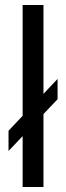

<svg xmlns="http://www.w3.org/2000/svg" viewBox="-20 -750 265 770"><path d="M210.9 -433.6 154.3 -373.5V-730H70.8V-285.6L14.2 -225.6V-144.5L70.8 -204.1V0H154.3V-292.5L210.9 -352.1Z"/></svg>

Font: Now Medium
Style: Regular
Weight: 500
Designer: Alfredo Marco Pradil
Foundry: Alfredo Marco Pradil
Version: Version 1.200;hotconv 1.0.109;makeotfexe 2.5.65596